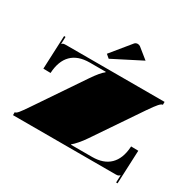

<svg xmlns="http://www.w3.org/2000/svg" viewBox="-150 -805 1011 1000"><g transform="rotate(30 355.0 -305.0)"><path d="M482.1 -590.9 310.8 -503.5 289.8 -521.4 385.9 -639Q393.4 -646.4 403.8 -646.4Q412.2 -646.4 419.1 -641.6ZM675.3 -454.5V-437.1Q667 -437.1 653.8 -422.4Q640.7 -407.8 614.1 -368.9L425.7 -90.9Q410 -67.7 392.7 -47.9Q375.4 -28 364.9 -20.5V-17.5H491.7Q560.3 -17.5 597.7 -54.2Q635.1 -90.9 639.9 -160L640.3 -166.5L684 -165.6L675.3 35.4L666.5 35L668.3 -8.7H667.4Q662.2 -3.5 657.6 -1.7Q653 0 641.6 0H26.2V-17.5Q34.1 -17.5 45.5 -30.8Q56.8 -44.1 84.8 -85.7L272.7 -363.6Q309.9 -418.3 331.7 -434V-437.1H236Q165.2 -437.1 127.4 -399.3Q89.6 -361.5 85.7 -288L42 -288.9L50.7 -489.9L59.4 -489.5L57.7 -446.2Q62.9 -451.5 67.5 -453Q72.1 -454.5 83 -454.5Z"/></g></svg>

Font: FoglihtenBlackPcs
Style: BlackPcs
Weight: 900
Version: Version 0.75